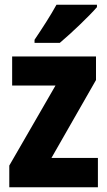

<svg xmlns="http://www.w3.org/2000/svg" viewBox="-20 -837 451 806"><path d="M387 -807V-817H217C193 -773 158 -719 125 -670V-657H231C281 -699 356 -771 387 -807ZM391 -51V-174H196L383 -501V-600H31V-478H213L19 -142V-51Z"/></svg>

Font: Noto Sans Tamil UI Condensed ExtraBold
Style: Regular
Weight: 800
Width: 3
Designer: Jelle Bosma - Monotype Design Team
Foundry: Monotype Imaging Inc.
Version: Version 2.004